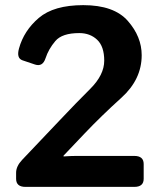

<svg xmlns="http://www.w3.org/2000/svg" viewBox="-20 -731 626 751"><path d="M79.6 0Q43 0 43 -31.7V-55.2Q43 -80.6 66.4 -105.5L212.4 -259.3Q278.3 -329.1 333 -383.5Q387.7 -438 387.7 -493.7Q387.7 -549.3 360.1 -575.4Q332.5 -601.6 290 -601.6Q222.7 -601.6 196.3 -570.3Q169.9 -539.1 158.2 -503.4Q147 -468.8 117.2 -478.5L67.9 -495.1Q43.9 -503.4 54.2 -541Q73.2 -610.8 131.8 -660.9Q190.4 -710.9 305.7 -710.9Q425.8 -710.9 480 -649.2Q534.2 -587.4 534.2 -515.1Q534.2 -420.4 455.1 -348.9Q376 -277.3 311.5 -209.5L228.5 -122.1V-119.1Q257.8 -121.1 277.3 -121.1H505.4Q542 -121.1 542 -89.4V-31.7Q542 0 505.4 0Z"/></svg>

Font: Istok Web
Style: Bold
Weight: 700
Designer: Andrey V. Panov
Foundry: Andrey V. Panov
Version: Version 1.0.2g